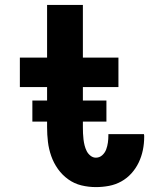

<svg xmlns="http://www.w3.org/2000/svg" viewBox="-20 -755 640 783"><path d="M371 8Q341 8 312 1Q283 -6 258.5 -23.5Q234 -41 216.5 -65.5Q199 -90 189 -118.5Q179 -147 175.5 -176.5Q172 -206 172 -236V-400H61V-520H172V-735H318V-520H463V-400H318V-236Q318 -224 318.5 -211.5Q319 -199 320.5 -186.5Q322 -174 325 -162Q328 -150 333.5 -139Q339 -128 349 -120Q359 -112 371 -112Q386 -112 397 -122Q408 -132 413 -145.5Q418 -159 420 -173.5Q422 -188 422 -203Q422 -204 422 -205Q422 -206 422 -208H567Q568 -205 568 -202Q568 -199 568 -196Q568 -169 562.5 -142.5Q557 -116 545.5 -92Q534 -68 516 -48Q498 -28 474.5 -15Q451 -2 424.5 3Q398 8 371 8ZM414 -259H112V-345H414Z"/></svg>

Font: Iosevka Custom Heavy Extended
Style: Regular
Weight: 900
Width: 7
Monospace: yes
Designer: Belleve Invis
Foundry: Belleve Invis
Version: Version 11.2.4; ttfautohint (v1.8.4)